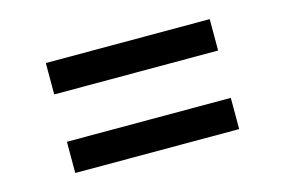

<svg xmlns="http://www.w3.org/2000/svg" viewBox="-52 -538 750 505"><g transform="rotate(-15 323.0 -285.5)"><path d="M99.6 -349.6V-435.1H545.9V-349.6ZM99.6 -135.7V-220.7H545.9V-135.7Z"/></g></svg>

Font: Inter Cardless Tabular
Style: Regular
Weight: 400
Designer: Rasmus Andersson
Foundry: rsms
Version: Version 4.000;git-4fc901f